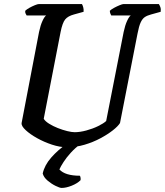

<svg xmlns="http://www.w3.org/2000/svg" viewBox="-20 -724 811 944"><path d="M309 0Q274 0 235 -13Q196 -26 162 -45Q128 -64 106.5 -84Q85 -104 86 -118L172 -567Q179 -600 189 -621.5Q199 -643 207 -648H111Q109 -651 106 -657Q103 -663 104 -671Q111 -678 124.5 -685.5Q138 -693 151.5 -698.5Q165 -704 171 -704H383Q386 -699 389 -689Q392 -679 391 -666L344 -653Q314 -645 300.5 -628.5Q287 -612 278 -567L195 -140Q202 -128 221 -116Q240 -104 264 -94.5Q288 -85 310.5 -79.5Q333 -74 347 -74Q373 -74 404.5 -82.5Q436 -91 462.5 -104Q489 -117 502 -129L588 -567Q595 -600 605 -621.5Q615 -643 623 -648H527Q525 -651 522.5 -657.5Q520 -664 520 -671Q527 -678 541 -685.5Q555 -693 568.5 -698.5Q582 -704 587 -704H761Q764 -700 768 -690Q772 -680 770 -666L723 -653Q704 -648 692 -640Q680 -632 671.5 -613.5Q663 -595 656 -558L570 -119Q560 -103 534.5 -83Q509 -63 473.5 -44Q438 -25 396 -12.5Q354 0 309 0ZM283 200Q274 200 253.5 190Q233 180 214 164Q195 148 190 129Q199 88 232 50.5Q265 13 305 -14L375 -15Q350 3 328.5 26.5Q307 50 292.5 72.5Q278 95 272 109Q300 140 373 140Q375 144 376 150Q377 156 376 162Q360 178 332.5 189Q305 200 283 200Z"/></svg>

Font: Texturina 72pt 72pt SemiBold
Style: Italic
Weight: 600
Italic angle: -11°
Designer: Guillermo Torres Carreño
Foundry: Omnibus-Type
Version: Version 1.002; ttfautohint (v1.8.3)